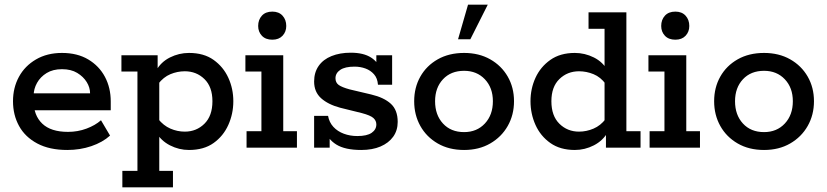

<svg xmlns="http://www.w3.org/2000/svg" viewBox="-20 -636 3561 827"><path d="M270 10Q193 10 140.5 -18Q88 -46 62 -93.5Q36 -141 36 -200Q36 -258 61.5 -305Q87 -352 135 -380Q183 -408 247 -408Q313 -408 360 -380Q407 -352 432 -305Q457 -258 457 -199V-161H88V-234H368Q368 -259 353.5 -282.5Q339 -306 312.5 -322Q286 -338 247 -338Q208 -338 181 -321.5Q154 -305 139.5 -279Q125 -253 125 -225V-200Q125 -139 162 -103.5Q199 -68 273 -68Q315 -68 352.5 -82Q390 -96 415 -118L454 -52Q422 -23 373.5 -6.5Q325 10 270 10Z M503 -398H659V-332L652 -331Q673 -369 712 -388.5Q751 -408 794 -408Q858 -408 900 -378Q942 -348 963.5 -301Q985 -254 985 -200Q985 -146 963.5 -98Q942 -50 900 -20Q858 10 794 10Q751 10 712 -10Q673 -30 652 -67L666 -66V100H725V171H507V100H572V-328H503ZM776 -69Q826 -69 860.5 -103Q895 -137 895 -200Q895 -262 860.5 -295.5Q826 -329 776 -329Q744 -329 714 -316.5Q684 -304 661 -274L666 -310V-85L661 -124Q684 -95 714 -82Q744 -69 776 -69Z M1042 0V-71H1106V-328H1037V-398H1200V-71H1259V0ZM1153 -465Q1124 -465 1108 -482Q1092 -499 1092 -524Q1092 -551 1108 -568.5Q1124 -586 1153 -586Q1181 -586 1197 -568.5Q1213 -551 1213 -524Q1213 -499 1197 -482Q1181 -465 1153 -465Z M1536 10Q1466 10 1428.5 -13.5Q1391 -37 1377 -79L1400 -86V0H1333V-137H1393Q1398 -109 1416 -89.5Q1434 -70 1461 -60Q1488 -50 1519 -50Q1561 -50 1581 -64Q1601 -78 1601 -100Q1601 -116 1588.5 -127.5Q1576 -139 1538 -149L1445 -172Q1393 -186 1363 -213Q1333 -240 1333 -285Q1333 -324 1352.5 -352Q1372 -380 1408 -394.5Q1444 -409 1491 -409Q1546 -409 1578.5 -388Q1611 -367 1623 -329L1601 -328V-398H1669V-271H1608Q1606 -299 1591 -316Q1576 -333 1554 -341Q1532 -349 1507 -349Q1466 -349 1445.5 -335Q1425 -321 1425 -299Q1425 -280 1439 -270Q1453 -260 1486 -251L1579 -229Q1634 -216 1663.5 -189Q1693 -162 1693 -111Q1693 -74 1673.5 -47Q1654 -20 1619 -5Q1584 10 1536 10Z M1979 10Q1914 10 1865.5 -18Q1817 -46 1790.5 -93.5Q1764 -141 1764 -200Q1764 -259 1790.5 -306Q1817 -353 1865.5 -380.5Q1914 -408 1979 -408Q2043 -408 2091.5 -380.5Q2140 -353 2167 -306Q2194 -259 2194 -200Q2194 -141 2167 -93.5Q2140 -46 2091.5 -18Q2043 10 1979 10ZM1979 -67Q2034 -67 2068.5 -104Q2103 -141 2103 -200Q2103 -258 2068.5 -294.5Q2034 -331 1979 -331Q1922 -331 1888 -294.5Q1854 -258 1854 -200Q1854 -141 1888 -104Q1922 -67 1979 -67ZM1953 -467 1996 -616H2081L2006 -467Z M2456 10Q2393 10 2350.5 -20Q2308 -50 2286.5 -98Q2265 -146 2265 -200Q2265 -254 2286.5 -301Q2308 -348 2350.5 -378Q2393 -408 2456 -408Q2499 -408 2538 -388.5Q2577 -369 2598 -331L2584 -332V-512H2515V-583H2678V-71H2739V0H2590V-72L2598 -67Q2577 -30 2538 -10Q2499 10 2456 10ZM2474 -69Q2506 -69 2536.5 -82Q2567 -95 2589 -124L2584 -85V-310L2589 -274Q2567 -304 2536.5 -316.5Q2506 -329 2474 -329Q2424 -329 2389.5 -295.5Q2355 -262 2355 -200Q2355 -137 2389.5 -103Q2424 -69 2474 -69Z M2778 0V-71H2842V-328H2773V-398H2936V-71H2995V0ZM2889 -465Q2860 -465 2844 -482Q2828 -499 2828 -524Q2828 -551 2844 -568.5Q2860 -586 2889 -586Q2917 -586 2933 -568.5Q2949 -551 2949 -524Q2949 -499 2933 -482Q2917 -465 2889 -465Z M3271 10Q3206 10 3157.5 -18Q3109 -46 3082.5 -93.5Q3056 -141 3056 -200Q3056 -259 3082.5 -306Q3109 -353 3157.5 -380.5Q3206 -408 3271 -408Q3335 -408 3383.5 -380.5Q3432 -353 3459 -306Q3486 -259 3486 -200Q3486 -141 3459 -93.5Q3432 -46 3383.5 -18Q3335 10 3271 10ZM3271 -67Q3326 -67 3360.5 -104Q3395 -141 3395 -200Q3395 -258 3360.5 -294.5Q3326 -331 3271 -331Q3214 -331 3180 -294.5Q3146 -258 3146 -200Q3146 -141 3180 -104Q3214 -67 3271 -67Z"/></svg>

Font: Rokkitt SemiBold Medium
Style: Regular
Weight: 500
Version: Version 3.103